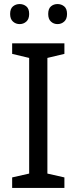

<svg xmlns="http://www.w3.org/2000/svg" viewBox="-20 -928 379 948"><path d="M298 0H40V-52L124 -71V-642L40 -662V-714H298V-662L214 -642V-71L298 -52ZM30 -859Q30 -885 44 -896.5Q58 -908 77 -908Q96 -908 110 -896.5Q124 -885 124 -859Q124 -834 110 -821.5Q96 -809 77 -809Q58 -809 44 -821.5Q30 -834 30 -859ZM218 -859Q218 -885 231.5 -896.5Q245 -908 264 -908Q283 -908 297 -896.5Q311 -885 311 -859Q311 -834 297 -821.5Q283 -809 264 -809Q245 -809 231.5 -821.5Q218 -834 218 -859Z"/></svg>

Font: Noto Sans PhagsPa
Style: Regular
Weight: 400
Designer: Monotype Design Team
Foundry: Monotype Imaging Inc.
Version: Version 2.004; ttfautohint (v1.8.4.7-5d5b)